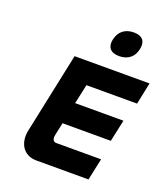

<svg xmlns="http://www.w3.org/2000/svg" viewBox="-163 -1043 1016 1158"><g transform="rotate(20 344.5 -463.5)"><path d="M208 -670 99 -153C82 -75 118 0 207 0H541L571 -140H283C263 -140 255 -157 261 -185L278 -265H588L618 -405H308L335 -530H660L689 -670ZM390 -842C380 -793 403 -762 460 -762C516 -762 553 -793 563 -842L564 -845C575 -896 552 -927 496 -927C439 -927 402 -896 391 -845Z"/></g></svg>

Font: LT Wave Mono Black
Style: Italic
Weight: 900
Designer: Daniel Lyons
Version: Version 2.5 (Glyphs App)